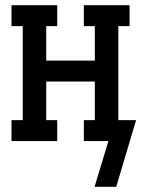

<svg xmlns="http://www.w3.org/2000/svg" viewBox="-20 -540 541 735"><path d="M342 175 395 0H301V-80H343V-228H157V-80H199V0H24V-80H67V-440H24V-520H199V-440H157V-308H343V-440H301V-520H476V-440H433V-80H501L425 175Z"/></svg>

Font: Iosevka Curly Slab Medium
Style: Regular
Weight: 500
Monospace: yes
Designer: Belleve Invis
Foundry: Belleve Invis
Version: Version 22.1.2; ttfautohint (v1.8.4)